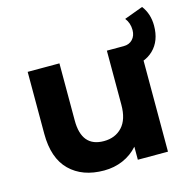

<svg xmlns="http://www.w3.org/2000/svg" viewBox="-103 -799 912 911"><g transform="rotate(-15 352.5 -343.5)"><path d="M614 -538V0H466V-64Q435 -29 392 -10.5Q349 8 299 8Q193 8 131 -53Q69 -114 69 -234V-538H225V-257Q225 -127 334 -127Q390 -127 424 -163.5Q458 -200 458 -272V-538ZM514 -538H541Q568 -538 584.5 -555.5Q601 -573 601 -601Q601 -636 581 -661L673 -695Q705 -653 705 -595Q705 -520 660.5 -477Q616 -434 537 -434H514Z"/></g></svg>

Font: APTA Sans Regular
Style: Bold Italic
Weight: 700
Version: Version 7.200